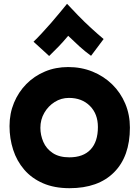

<svg xmlns="http://www.w3.org/2000/svg" viewBox="-20 -906 732 1008"><path d="M345 82Q265 82 205.5 56Q146 30 107 -15.5Q68 -61 49 -120Q30 -179 30 -244Q30 -310 53.5 -366.5Q77 -423 118.5 -465Q160 -507 216 -530.5Q272 -554 338 -554Q407 -554 466 -530Q525 -506 569 -463Q613 -420 637.5 -362Q662 -304 662 -236Q662 -85 579 -1.5Q496 82 345 82ZM344 -80Q417 -80 455.5 -121Q494 -162 494 -239Q494 -308 452 -350Q410 -392 342 -392Q301 -392 267 -370.5Q233 -349 212.5 -313.5Q192 -278 192 -235Q192 -197 207.5 -161Q223 -125 257 -102.5Q291 -80 344 -80ZM156 -687Q175 -705 199.5 -731.5Q224 -758 249 -786.5Q274 -815 295.5 -841.5Q317 -868 332 -886Q358 -858 390.5 -824.5Q423 -791 458 -759Q493 -727 524 -701L458 -613Q425 -637 397 -662.5Q369 -688 338 -718Q312 -687 289.5 -663.5Q267 -640 238 -612Q236 -614 223.5 -625.5Q211 -637 195 -651.5Q179 -666 167.5 -676.5Q156 -687 156 -687Z"/></svg>

Font: KN Bobohei
Style: Bold
Weight: 700
Designer: Kingnam Type Foundry
Version: Version 1.710;March 18, 2023